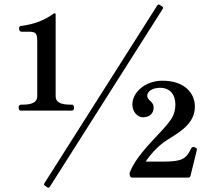

<svg xmlns="http://www.w3.org/2000/svg" viewBox="-20 -801 973 866"><path d="M711 -772 700 -779C696 -782 692 -781 689 -776L180 26C177 31 179 34 183 37L194 44C198 47 202 46 205 41L714 -761C717 -766 715 -769 711 -772ZM304 -302C311 -302 314 -308 314 -315C314 -323 311 -329 304 -329H297C252 -329 231 -341 231 -367V-735C231 -741 227 -744 221 -739C180 -709 132 -691 75 -684C69 -684 66 -679 66 -672C66 -665 70 -658 76 -658H104C140 -658 148 -655 148 -614V-367C148 -341 127 -329 82 -329H74C68 -329 64 -323 64 -315C64 -307 68 -302 74 -302ZM839 -7 866 -117C868 -125 868 -126 868 -128C868 -132 866 -133 862 -135C856 -138 855 -138 853 -138C848 -138 845 -136 843 -133C819 -82 800 -72 711 -72H637C660 -107 695 -145 733 -169C786 -203 859 -241 859 -320C859 -384 809 -437 713 -437C632 -437 577 -382 577 -330C577 -298 599 -272 625 -272C654 -272 673 -289 673 -316C673 -331 664 -341 655 -348C650 -354 644 -359 644 -369C644 -389 668 -405 702 -405C747 -405 771 -374 771 -330C771 -279 749 -253 691 -192C647 -144 590 -87 565 -22C564 -18 564 -16 565 -12L567 -6C568 -2 572 0 576 0H830C834 0 838 -3 839 -7Z"/></svg>

Font: Shippori Mincho OTF
Style: Bold
Weight: 800
Designer: FONTDASU
Foundry: FONTDASU / Google Inc. / but / Adobe
Version: Version 3.300;hotconv 1.0.109;makeotfexe 2.5.65596